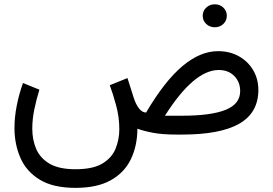

<svg xmlns="http://www.w3.org/2000/svg" viewBox="-20 -635 1288 906"><path d="M936.5 -560.5Q936.5 -583.5 953.1 -599.1Q969.7 -614.7 993.7 -614.7Q1017.6 -614.7 1033.9 -599.1Q1050.3 -583.5 1050.3 -560.5Q1050.3 -537.6 1033.9 -522Q1017.6 -506.3 993.7 -506.3Q969.7 -506.3 953.1 -522Q936.5 -537.6 936.5 -560.5ZM336.4 251.5Q231 251.5 167.7 212.9Q104.5 174.3 76.4 110.1Q48.3 45.9 48.3 -30.8Q48.3 -82.5 59.1 -137Q69.8 -191.4 88.4 -243.2L166 -211.9Q151.9 -167 142.1 -119.6Q132.3 -72.3 132.3 -27.8Q132.3 24.9 151.1 68.4Q169.9 111.8 214.4 137.7Q258.8 163.6 336.4 163.6Q418 163.6 462.6 137Q507.3 110.4 525.1 67.1Q543 23.9 543 -25.4Q543 -83.5 527.3 -140.1Q511.7 -196.8 498 -232.9L581.5 -266.6L610.8 -174.3Q621.1 -142.1 636.2 -123Q651.4 -104 669.4 -104Q756.8 -252.4 840.8 -323Q924.8 -393.6 1008.8 -393.6Q1064.5 -393.6 1107.4 -369.4Q1150.4 -345.2 1174.8 -303.7Q1199.2 -262.2 1199.2 -210Q1198.7 -103 1109.4 -51.5Q1020 0 838.9 0H813Q747.1 0 702.6 -8.3Q658.2 -16.6 628.4 -27.8Q627.9 53.7 597.2 116.9Q566.4 180.2 502.2 215.8Q438 251.5 336.4 251.5ZM1012.2 -304.7Q895 -304.7 758.3 -88.9H836.9Q976.1 -88.9 1044.7 -116.7Q1113.3 -144.5 1113.3 -205.1Q1113.3 -248 1085.4 -276.4Q1057.6 -304.7 1012.2 -304.7Z"/></svg>

Font: Vazirmatn RD FD
Style: Regular
Weight: 400
Designer: Saber Rastikerdar
Foundry: Saber Rastikerdar
Version: Version 33.003